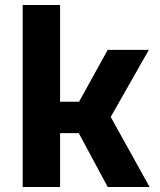

<svg xmlns="http://www.w3.org/2000/svg" viewBox="-20 -750 640 770"><path d="M71 0H221V-216H296L412 0H580L424 -281L577 -550H412L297 -342H221V-730H71Z"/></svg>

Font: JetBrains Mono ExtraBold
Style: Regular
Weight: 800
Monospace: yes
Designer: Philipp Nurullin, Konstantin Bulenkov
Foundry: JetBrains
Version: Version 2.305